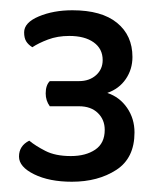

<svg xmlns="http://www.w3.org/2000/svg" viewBox="-20 -717 312 374"><path d="M134 -559Q154 -559 167 -570.5Q180 -582 180 -600Q180 -622 162.5 -634.5Q145 -647 115 -647Q92 -647 73.5 -640Q55 -633 43 -625Q35 -630 31 -636.5Q27 -643 27 -654Q27 -673 55.5 -685Q84 -697 121 -697Q178 -697 208 -672.5Q238 -648 238 -606Q238 -582 225 -563Q212 -544 189 -536Q213 -528 227.5 -507Q242 -486 242 -459Q242 -409 206.5 -386Q171 -363 120 -363Q76 -363 46.5 -377.5Q17 -392 17 -412Q17 -433 37 -443Q49 -433 68.5 -423Q88 -413 118 -413Q147 -413 165.5 -425.5Q184 -438 184 -464Q184 -484 170.5 -497Q157 -510 134 -510H77Q69 -521 69 -535Q69 -551 77 -559Z"/></svg>

Font: Baloo Chettan 2
Style: Regular
Weight: 400
Designer: Maithili Shingre, Unnati Kotecha and Ek Type
Foundry: Ek Type
Version: Version 1.640;hotconv 1.0.111;makeotfexe 2.5.65597; ttfautoh